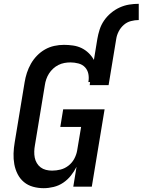

<svg xmlns="http://www.w3.org/2000/svg" viewBox="-20 -978 747 1006"><path d="M490 -774Q494 -798 502 -823Q510 -848 525 -870Q540 -892 561.5 -910Q583 -928 607.5 -939Q632 -950 657 -954Q682 -958 707 -958V-873Q687 -873 666 -867.5Q645 -862 628.5 -847.5Q612 -833 602 -813.5Q592 -794 589 -774ZM209 8Q180 8 153 0.5Q126 -7 105.5 -24Q85 -41 72.5 -65.5Q60 -90 55 -117.5Q50 -145 51 -174Q52 -203 57 -232L109 -547Q113 -572 121 -596.5Q129 -621 142 -644Q155 -667 174 -686.5Q193 -706 216 -719Q239 -732 264.5 -737.5Q290 -743 315 -743Q339 -743 363 -739.5Q387 -736 407.5 -726Q428 -716 444.5 -700Q461 -684 472 -664L490 -774H589L549 -532H450L452 -548H443Q447 -570 443 -590.5Q439 -611 425.5 -625.5Q412 -640 391 -645.5Q370 -651 349 -651Q333 -651 317 -648Q301 -645 286 -637.5Q271 -630 258.5 -618.5Q246 -607 237 -593Q228 -579 222.5 -563Q217 -547 215 -532L163 -217Q160 -201 159.5 -184.5Q159 -168 162 -152.5Q165 -137 173 -123.5Q181 -110 193 -101Q205 -92 220.5 -88Q236 -84 253 -84Q275 -84 297 -89.5Q319 -95 338 -109.5Q357 -124 368.5 -145Q380 -166 384 -188L405 -313H296L311 -405H528L461 0H364L381 -104Q369 -80 351.5 -58Q334 -36 311 -20.5Q288 -5 261 1.5Q234 8 209 8Z"/></svg>

Font: Iosevka Aile Semibold Oblique
Style: Regular
Weight: 600
Italic angle: -9°
Designer: Belleve Invis
Foundry: Belleve Invis
Version: Version 31.1.0; ttfautohint (v1.8.4)